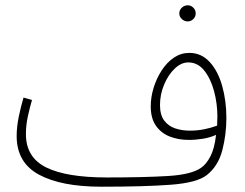

<svg xmlns="http://www.w3.org/2000/svg" viewBox="-20 -685 926 726"><path d="M363 21Q212 21 127.5 -24.5Q43 -70 43 -171Q43 -205 51 -244Q59 -283 69 -316L101 -307Q93 -280 85.5 -246Q78 -212 78 -178Q78 -90 154.5 -52Q231 -14 384 -14Q526 -14 615.5 -19.5Q705 -25 741 -51Q760 -64 775.5 -93.5Q791 -123 797 -175Q775 -165 748 -160.5Q721 -156 693 -156Q655 -156 622.5 -168.5Q590 -181 570 -209Q550 -237 550 -283Q550 -318 561 -353.5Q572 -389 591.5 -419Q611 -449 637.5 -467Q664 -485 696 -485Q741 -485 772.5 -451Q804 -417 820 -360.5Q836 -304 836 -239Q836 -176 820.5 -116.5Q805 -57 762 -23Q725 6 626.5 13.5Q528 21 363 21ZM585 -288Q585 -250 601 -229Q617 -208 642.5 -199.5Q668 -191 698 -191Q727 -191 753.5 -196.5Q780 -202 801 -210Q802 -227 802 -245Q802 -293 789.5 -340Q777 -387 752.5 -418Q728 -449 692 -449Q665 -449 640.5 -425.5Q616 -402 600.5 -365Q585 -328 585 -288ZM690 -604Q677 -604 667.5 -613Q658 -622 658 -634Q658 -647 667.5 -656Q677 -665 690 -665Q702 -665 711 -656Q720 -647 720 -634Q720 -622 711 -613Q702 -604 690 -604Z"/></svg>

Font: Noto Sans Arabic UI SmCn XLt
Style: Regular
Weight: 200
Width: 4
Designer: Monotype Design Team, Nadine Chahine and Nizar Qandah
Foundry: Monotype Imaging Inc.
Version: Version 2.010; ttfautohint (v1.8.4.7-5d5b)